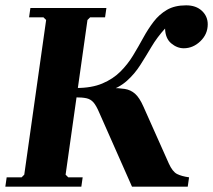

<svg xmlns="http://www.w3.org/2000/svg" viewBox="-23 -700 799 720"><path d="M-3 0 2 -35H58L68 -45L150 -625L140 -635H86L91 -670H376L371 -635H315L305 -625L223 -45L233 -35H287L282 0ZM472 0 349 -278Q338 -304 327.5 -316Q317 -328 301.5 -331.5Q286 -335 258 -335L263 -370H393Q423 -370 445 -366.5Q467 -363 483.5 -348.5Q500 -334 515 -300L610 -87Q624 -56 641 -47.5Q658 -39 686 -35L681 0ZM259 -340 263 -370Q321 -370 361 -387Q401 -404 428.5 -431.5Q456 -459 476 -492Q496 -525 514 -558Q532 -591 553 -618.5Q574 -646 603 -663Q632 -680 675 -680Q712 -680 734 -659.5Q756 -639 756 -609Q756 -572 728.5 -545.5Q701 -519 666 -519Q641 -519 619 -537.5Q597 -556 596 -593Q566 -560 545 -524.5Q524 -489 503 -456Q482 -423 453 -397Q424 -371 377.5 -355.5Q331 -340 259 -340Z"/></svg>

Font: Brygada 1918
Style: Bold Italic
Weight: 700
Italic angle: -8°
Designer: Mateusz Machalski | Borys Kosmynka | Przemek Hoffer
Foundry: NIEPODLEGLA 2018
Version: Version 3.006